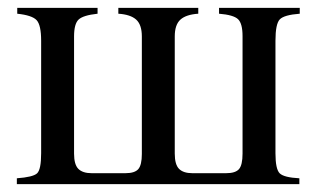

<svg xmlns="http://www.w3.org/2000/svg" viewBox="-20 -470 808 490"><path d="M745 -450V-435Q705 -432 694 -420.5Q683 -409 683 -366V-79Q683 -38 694 -27.5Q705 -17 744 -15V0H23V-15Q64 -18 74.5 -27.5Q85 -37 85 -79V-366Q85 -406 73.5 -418.5Q62 -431 24 -435V-450H229V-435Q192 -431 180.5 -420Q169 -409 169 -377V-78Q169 -50 180 -39Q191 -28 214 -28H300Q324 -28 333 -38.5Q342 -49 342 -77V-377Q342 -407 327.5 -420Q313 -433 282 -435V-450H486V-435Q455 -433 440.5 -420Q426 -407 426 -377V-78Q426 -50 437 -39Q448 -28 471 -28H557Q581 -28 590 -38.5Q599 -49 599 -78V-378Q599 -410 587.5 -421Q576 -432 539 -435V-450Z"/></svg>

Font: STIX Math
Style: Regular
Weight: 400
Designer: MicroPress Inc., with final additions and corrections provided by Coen Hoffman, Elsevier (retired)
Version: Version 1.1.1